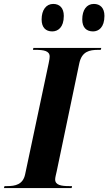

<svg xmlns="http://www.w3.org/2000/svg" viewBox="-48 -958 552 978"><path d="M426 -798C454 -798 484 -818 484 -877C484 -918 462 -938 430 -938C393 -938 371 -907 371 -859C371 -818 392 -798 426 -798ZM218 -798C247 -798 277 -818 277 -877C277 -918 255 -938 223 -938C187 -938 164 -907 164 -859C164 -818 185 -798 218 -798ZM-28 0H317L319 -10H306C264 -10 233 -15 233 -44C233 -54 237 -68 241 -86L356 -636C369 -696 408 -704 452 -704H465L468 -714H122L120 -704H133C175 -704 205 -699 205 -670C205 -665 204 -653 200 -636L80 -70C69 -18 30 -10 -12 -10H-25Z"/></svg>

Font: Noto Serif Display
Style: Bold Italic
Weight: 700
Italic angle: -12°
Designer: Monotype Design Team
Foundry: Monotype Imaging Inc.
Version: Version 2.009